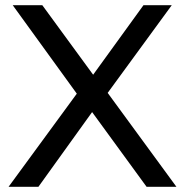

<svg xmlns="http://www.w3.org/2000/svg" viewBox="-20 -720 713 740"><path d="M13 0 276 -359 29 -700H143L339 -432L533 -700H642L395 -362L660 0H545L335 -288L128 0Z"/></svg>

Font: Montserrat Medium
Style: Regular
Weight: 500
Designer: Julieta Ulanovsky
Foundry: Julieta Ulanovsky
Version: Version 9.000; ttfautohint (v1.8.4.7-5d5b)